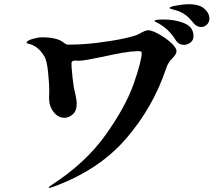

<svg xmlns="http://www.w3.org/2000/svg" viewBox="-20 -881 1040 916"><path d="M979 -792Q979 -775 967 -763.5Q955 -752 940 -752Q919 -752 903 -771Q881 -799 862 -812Q843 -825 819 -832Q810 -834 803.5 -836Q797 -838 793 -839.5Q789 -841 789 -843Q789 -849 824 -855Q859 -861 878 -861Q931 -861 955 -839.5Q979 -818 979 -792ZM903 -709Q903 -688 888 -677.5Q873 -667 858 -667Q832 -667 818 -690Q801 -717 782 -735.5Q763 -754 737 -769Q730 -773 723.5 -776Q717 -779 717 -781Q717 -788 762 -788Q816 -788 859.5 -770Q903 -752 903 -709ZM822 -637Q822 -628 816.5 -620Q811 -612 801 -601Q792 -594 787 -585Q778 -572 772 -553Q710 -368 580 -218Q450 -68 232 11Q222 15 215 15Q212 15 212 13Q212 11 227 1Q388 -103 483.5 -237Q579 -371 617.5 -480.5Q656 -590 656 -629Q656 -634 651.5 -635.5Q647 -637 636 -637Q602 -636 563 -629Q524 -622 469 -610Q435 -603 403 -597Q371 -591 352 -591Q345 -591 342 -592H337Q321 -592 321 -578Q321 -558 324 -534L326 -511Q330 -470 339 -434Q346 -403 346 -386Q346 -352 327 -335.5Q308 -319 288 -319Q257 -319 235.5 -347Q214 -375 214 -413L215 -450Q215 -478 209.5 -535.5Q204 -593 191 -613Q165 -657 125 -670Q119 -672 113 -673Q107 -674 107 -677Q107 -687 134.5 -695Q162 -703 179 -703Q252 -703 282 -679Q288 -674 293.5 -671Q299 -668 305 -668Q374 -668 446.5 -677Q519 -686 573.5 -698Q628 -710 643 -719Q658 -728 670 -732.5Q682 -737 687 -737Q706 -736 739 -717.5Q772 -699 797 -676Q822 -653 822 -637Z"/></svg>

Font: Shippori Mincho B1 ExtraBold
Style: Regular
Weight: 800
Designer: FONTDASU
Foundry: FONTDASU / Google Inc. / but / Adobe
Version: Version 3.110; ttfautohint (v1.8.3)